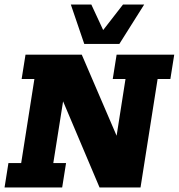

<svg xmlns="http://www.w3.org/2000/svg" viewBox="-20 -823 785 843"><path d="M0 0 17 -107H73L131 -476H75L92 -583H339L492 -227L531 -476H475L492 -583H745L728 -476H672L597 0H417L257 -378L214 -107H270L253 0ZM350 -630 291 -803H381L433 -691L520 -803H613L504 -630Z"/></svg>

Font: Rokkitt SemiBold ExtraBold
Style: Italic
Weight: 800
Italic angle: -9°
Version: Version 3.103